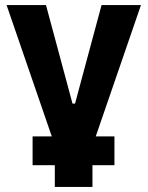

<svg xmlns="http://www.w3.org/2000/svg" viewBox="-20 -540 584 760"><path d="M109 114H197V200H346V114H433V0H359L538 -520H382L277 -130H267L162 -520H6L185 0H109Z"/></svg>

Font: Fixel Text Bold
Style: Bold
Weight: 700
Width: 4
Designer: AlfaBravo + MacPaw
Foundry: Kyrylo Tkachov, Marchela Mozhyna, Serhii Makarenko, Maria Weinstein, Zakhar Kryvoshyya
Version: Version 1.211